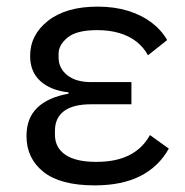

<svg xmlns="http://www.w3.org/2000/svg" viewBox="-20 -548 558 580"><path d="M433 -140 490 -99Q459 -44 403.5 -16Q348 12 266 12Q162 12 111 -29Q60 -70 60 -137Q60 -191 92.5 -222.5Q125 -254 187 -265V-269Q133 -275 102 -303Q71 -331 71 -379Q71 -443 125.5 -485.5Q180 -528 275 -528Q325 -528 366 -515.5Q407 -503 437 -480.5Q467 -458 485 -427L427 -381Q414 -405 392.5 -422Q371 -439 341 -448Q311 -457 274 -457Q211 -457 184 -434.5Q157 -412 157 -386V-374Q157 -342 183 -321Q209 -300 255 -300H377V-233H255Q201 -233 173.5 -212.5Q146 -192 146 -153V-141Q146 -102 177.5 -80.5Q209 -59 271 -59Q331 -59 371 -79.5Q411 -100 433 -140Z"/></svg>

Font: IBM Plex Sans Var
Style: Regular
Weight: 400
Designer: Mike Abbink, Paul van der Laan, Pieter van Rosmalen
Foundry: Bold Monday
Version: Version 3.000